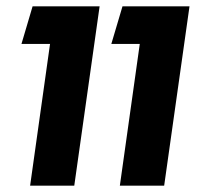

<svg xmlns="http://www.w3.org/2000/svg" viewBox="-20 -587 660 607"><path d="M75.2 0 138.2 -448.2H47.9L83 -566.9H294.9L214.8 0ZM358.9 0 421.9 -448.2H332L367.2 -566.9H579.1L499 0Z"/></svg>

Font: FiraGO SemiBold
Style: Italic
Weight: 600
Italic angle: -8°
Designer: bBox Type GmbH
Foundry: bBox Type GmbH
Version: Version 1.001;PS 001.001;hotconv 1.0.88;makeotf.lib2.5.64775